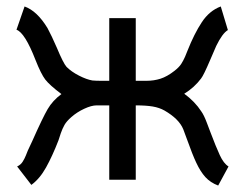

<svg xmlns="http://www.w3.org/2000/svg" viewBox="-20 -556 761 594"><path d="M279 -230Q263 -230 240.5 -219.5Q218 -209 201 -194Q186 -181 179.5 -169.5Q173 -158 168 -143.5Q163 -129 161 -122Q142 -73 122.5 -38Q103 -3 77 16L33 -41Q44 -46 50 -55.5Q56 -65 60 -75Q64 -85 66 -90Q78 -116 80 -120Q112 -192 127.5 -218.5Q143 -245 170 -265Q133 -293 120 -310Q107 -327 90 -370Q57 -455 31 -464L56 -536Q95 -522 127 -469Q139 -447 156 -408Q176 -360 186 -349Q201 -334 224.5 -322Q248 -310 266 -307Q277 -306 294 -306Q311 -306 318 -306V-500H400V-306H433Q456 -306 476.5 -312.5Q497 -319 520 -337Q534 -348 540.5 -358Q547 -368 552.5 -380.5Q558 -393 560 -399Q581 -452 604.5 -487.5Q628 -523 663 -536L685 -463Q668 -453 649 -414Q648 -412 630 -370Q610 -323 602 -313Q581 -285 550 -266Q583 -242 603 -211Q611 -200 620 -176Q629 -152 631 -147Q648 -102 660 -76Q672 -50 687 -41L655 18Q631 9 615.5 -8Q600 -25 587 -53Q576 -76 557 -129L547 -156Q534 -188 489 -214Q473 -223 452.5 -226.5Q432 -230 400 -230V0H318V-230Z"/></svg>

Font: Bellota Text
Style: Bold
Weight: 700
Designer: Kemie Guaida
Foundry: Kemie Guaida
Version: Version 4.001